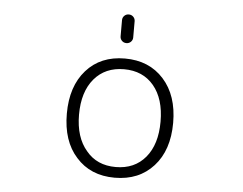

<svg xmlns="http://www.w3.org/2000/svg" viewBox="-52 -821 1104 873"><g transform="rotate(5 500.0 -384.5)"><path d="M367.2 -120.1Q416 -60.5 502 -60.5Q587.9 -60.5 637.7 -120.1Q687.5 -179.7 687.5 -283.7Q687.5 -387.7 637.7 -447.3Q587.9 -506.8 502 -506.8Q416 -506.8 365.7 -447.3Q315.4 -387.7 315.4 -283.7Q315.4 -179.7 367.2 -120.1ZM325.2 -85.9Q259.8 -158.2 259.8 -283.2Q259.8 -408.2 325.2 -481.9Q390.6 -555.7 501.5 -555.7Q612.3 -555.7 678.7 -481.9Q745.1 -408.2 745.1 -283.2Q745.1 -158.2 678.7 -85Q612.3 -11.7 501.5 -11.7Q390.6 -11.7 325.2 -85.9ZM472.7 -654.3V-728.5Q472.7 -740.2 481 -748.5Q489.3 -756.8 501.5 -756.8Q513.7 -756.8 522 -748.5Q530.3 -740.2 530.3 -728.5V-654.3Q530.3 -642.6 522 -634.3Q513.7 -626 501.5 -626Q489.3 -626 481 -634.3Q472.7 -642.6 472.7 -654.3Z"/></g></svg>

Font: Gen Jyuu Gothic L Monospace Light
Style: Regular
Weight: 300
Designer: [Source Han Sans]
Ryoko NISHIZUKA  (kana & ideographs); Paul D. Hunt (Latin, Greek & Cyrillic); Wenlong ZHANG  (bopomofo
Version: Version 1.002.20150607